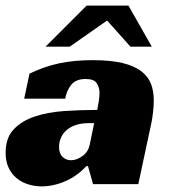

<svg xmlns="http://www.w3.org/2000/svg" viewBox="-33 -655 605 683"><path d="M72 -393Q123 -418 176.5 -429.5Q230 -441 296 -441Q360 -441 402 -431Q444 -421 469 -402Q494 -383 504 -357Q514 -331 514 -298Q514 -279 511.5 -257Q509 -235 506 -220L459 0H298L280 -64H274Q242 -29 199.5 -10.5Q157 8 115 8Q91 8 68 1Q45 -6 27 -20.5Q9 -35 -2 -57.5Q-13 -80 -13 -112Q-13 -164 15.5 -194.5Q44 -225 90.5 -240.5Q137 -256 195.5 -260Q254 -264 313 -264Q315 -274 318 -292.5Q321 -311 321 -325Q321 -343 311.5 -358.5Q302 -374 272 -374Q237 -374 220.5 -353.5Q204 -333 199 -304H53ZM302 -217H284Q255 -217 234.5 -209.5Q214 -202 201.5 -190Q189 -178 183 -163Q177 -148 177 -133Q177 -109 189.5 -97Q202 -85 219 -85Q240 -85 260.5 -100Q281 -115 286 -140ZM129 -489 275 -635H424L507 -489H431L348 -582L215 -489Z"/></svg>

Font: Racing Sans One
Style: Regular
Weight: 400
Designer: Pablo Impallari, Rodrigo Fuenzalida
Foundry: Pablo Impallari, Rodrigo Fuenzalida
Version: Version 1.001; ttfautohint (v0.8) -G 200 -r 50